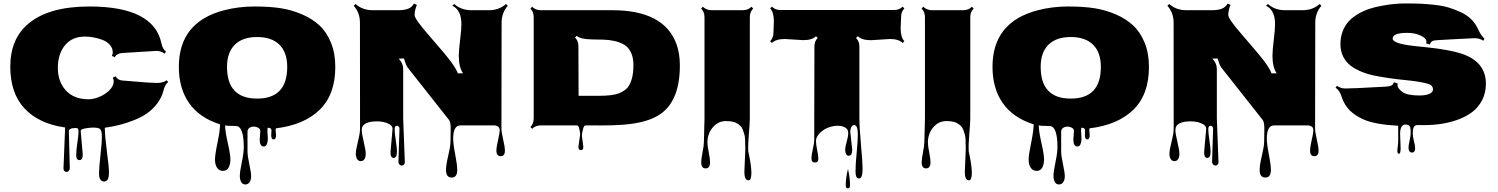

<svg xmlns="http://www.w3.org/2000/svg" viewBox="-20 -708 8458 1084"><path d="M338.4 243.7 347.7 11.7Q198.7 -9.3 118.4 -95.7Q38.1 -182.1 38.1 -331.5Q38.1 -490.7 142.6 -576.2Q257.8 -671.4 484.9 -671.4Q848.6 -671.4 891.6 -462.4Q897.5 -432.1 917.5 -416L909.2 -405.3Q885.7 -422.9 858.4 -420.4L670.4 -408.7Q637.7 -406.2 627.9 -384.8L611.8 -392.6Q616.7 -403.3 616.7 -411.1Q616.7 -436.5 599.9 -455.3Q583 -474.1 557.1 -483.4Q506.8 -501.5 459.5 -501.5Q387.2 -501.5 346.9 -452.4Q306.6 -403.3 306.6 -325Q306.6 -246.6 352.3 -197Q397.9 -147.5 480.5 -147.5Q506.8 -147.5 539.3 -160.4Q571.8 -173.3 596.9 -197.8Q622.1 -222.2 622.1 -249.5Q622.1 -257.3 616.7 -269L632.8 -277.3Q644.5 -255.4 670.7 -253.4Q696.8 -251.5 738.3 -248Q829.6 -239.7 865.2 -239.7Q900.9 -239.7 921.4 -254.9L929.2 -244.6Q911.1 -231 902.1 -194.1Q893.1 -157.2 867.2 -123.3Q841.3 -89.4 808.8 -67.1Q776.4 -44.9 733.4 -28.3Q659.7 1 571.8 13.2Q571.8 58.1 583.5 146.5Q595.2 234.9 595.2 264.2Q595.2 293.5 588.1 305.2Q581.1 316.9 567.4 316.9Q553.7 316.9 546.4 305.2Q539.1 293.5 539.1 267.8Q539.1 242.2 547.1 168.5Q555.2 94.7 555.2 69.8Q555.2 44.9 552.7 36.1Q550.3 27.3 546.9 22.7Q543.5 18.1 535.2 15.6Q516.1 10.7 489.3 13.2Q435.5 17.6 435.5 31.2L447.3 164.1Q447.3 195.8 428.7 195.8Q410.2 195.8 410.2 168.9Q410.2 142.1 416.7 97.7Q423.3 53.2 423.3 33.9Q423.3 14.6 410.6 14.6Q385.7 14.6 377.2 20Q368.7 25.4 368.7 29.8L374 241.2Q374 249.5 368.7 256.1Q363.3 262.7 355.5 262.7Q347.7 262.7 343 257.1Q338.4 251.5 338.4 243.7Z M1446.3 79.1 1449.7 32.2Q1449.7 20 1438 13.4Q1426.3 6.8 1412.6 6.8Q1398.9 6.8 1388.2 14.2Q1377.4 21.5 1377.4 35.2V147.5Q1377.4 171.9 1387.7 219.2Q1397.9 266.6 1397.9 286.9Q1397.9 307.1 1389.2 320.3Q1380.4 333.5 1365 333.5Q1349.6 333.5 1341.8 319.8Q1334 306.2 1334 284.2Q1334 262.2 1345.2 208Q1356.4 153.8 1356.4 124Q1356.4 3.4 1311.5 3.4Q1251 3.4 1251 -1.5V-0.5Q1251 33.2 1265.9 98.4Q1280.8 163.6 1280.8 191.9Q1280.8 220.2 1270.5 238.5Q1260.3 256.8 1239 256.8Q1217.8 256.8 1205.8 239.3Q1193.8 221.7 1193.8 193.6Q1193.8 165.5 1208 97.4Q1222.2 29.3 1222.2 -5.9Q1106.4 -42.5 1048.1 -125.5Q989.7 -208.5 989.7 -330.6Q989.7 -583.5 1244.6 -649.9Q1327.1 -671.4 1415.3 -671.4Q1503.4 -671.4 1565.2 -661.6Q1627 -651.9 1684.8 -627.2Q1742.7 -602.5 1783.4 -564.7Q1824.2 -526.9 1848.6 -467Q1873 -407.2 1873 -330.6Q1873 -174.3 1785.2 -88.6Q1697.3 -2.9 1538.1 16.6Q1536.1 20 1536.1 27.3L1538.6 54.2Q1538.6 79.1 1524.9 79.1Q1511.2 79.1 1511.2 55.2L1512.7 27.8Q1512.7 13.2 1491.7 13.2Q1489.7 17.6 1489.7 29.8L1492.2 77.1Q1492.2 91.8 1486.8 105.5Q1481.4 119.1 1468.8 119.1Q1446.3 119.1 1446.3 79.1ZM1261.7 -330.1Q1261.7 -151.4 1431.6 -151.4Q1601.6 -151.4 1601.6 -330.1Q1601.6 -412.1 1557.6 -455.6Q1513.7 -499 1431.6 -499Q1349.6 -499 1305.7 -455.6Q1261.7 -412.1 1261.7 -330.1Z M2184.6 151.4 2196.3 19Q2196.3 3.4 2178.7 -6.8Q2149.9 -22.9 2108.4 -22.9Q2052.7 -22.9 2031.7 -1Q2022.5 8.8 2022.5 27.6Q2022.5 46.4 2033.7 93.3Q2044.9 140.1 2044.9 159.4Q2044.9 178.7 2037.8 190.2Q2030.8 201.7 2017.1 201.7Q2003.4 201.7 1996.1 190.2Q1988.8 178.7 1988.8 159.2Q1988.8 139.6 2000.7 91.8Q2012.7 43.9 2012.7 19.5L2012.2 -579.1Q2012.2 -636.7 1977.1 -675.3L1987.3 -685.5Q2026.9 -650.4 2083.5 -650.4H2229.5Q2260.7 -650.4 2282.5 -658Q2304.2 -665.5 2317.4 -688L2333.5 -680.2Q2320.8 -649.9 2320.8 -623Q2320.8 -601.1 2397.9 -512.7Q2498.5 -397.5 2527.3 -357.9Q2556.2 -318.4 2564.9 -293.9H2594.2Q2570.3 -329.1 2570.3 -393.1Q2570.3 -422.9 2577.6 -482.2Q2585 -541.5 2585 -571.3Q2585 -651.4 2534.2 -675.3L2544.4 -685.5Q2584 -650.4 2640.6 -650.4H2740.7Q2797.4 -650.4 2836.9 -685.5L2846.7 -675.3Q2812 -636.2 2812 -579.1L2811 17.1Q2811 38.1 2820.8 79.8Q2830.6 121.6 2830.6 142.6Q2830.6 173.8 2806.6 173.8Q2782.7 173.8 2782.7 142.6Q2782.7 122.1 2792 82.3Q2801.3 42.5 2801.3 27.6Q2801.3 12.7 2791.5 6.3Q2781.7 0 2772.5 0H2579.6Q2538.6 0 2538.6 74.7Q2538.6 105.5 2550 163.8Q2561.5 222.2 2561.5 252Q2561.5 294.4 2529.8 294.4Q2498 294.4 2498 251.5Q2498 224.1 2510.5 171.9Q2522.9 119.6 2523.4 93.3L2524.4 28.3Q2525.9 -17.1 2515.1 -30.8L2281.2 -327.1Q2272 -339.4 2260.7 -377.9L2231 -377Q2256.3 -350.6 2256.3 -318.4V-39.6L2265.6 207.5Q2265.6 215.3 2261 220.9Q2256.3 226.6 2248.3 226.6Q2240.2 226.6 2234.9 220Q2229.5 213.4 2229.5 205.1L2235.4 17.6Q2235.4 11.7 2231 6.8Q2226.6 2 2220.7 2Q2208 2 2208 21.5Q2208 41 2214.6 85.4Q2221.2 129.9 2221.2 146.5Q2221.2 183.6 2202.9 183.6Q2184.6 183.6 2184.6 151.4Z M3245.6 120.6 3255.4 51.3Q3255.4 39.6 3250.7 19.8Q3246.1 0 3237.8 0H3032.7Q3003.9 0 2984.4 19L2974.6 9.3Q2993.2 -9.3 2993.2 -39.6V-610.8Q2993.2 -641.6 2974.6 -659.7L2984.4 -669.9Q3004.4 -650.4 3032.7 -650.4H3436.5Q3728.5 -650.4 3798.8 -460.4Q3818.4 -406.7 3818.4 -338.4Q3818.4 -145 3713.9 -67.9Q3642.1 -14.6 3498.5 -3.9Q3442.9 0.5 3370.1 0.2Q3297.4 0 3285.2 0Q3276.9 0 3271 23.4Q3265.1 46.9 3265.1 58.6L3273.4 121.1Q3273.4 139.6 3259.5 139.6Q3245.6 139.6 3245.6 120.6ZM3325.2 -485.4Q3255.9 -486.3 3236.3 -505.9L3226.6 -496.1Q3245.6 -477.5 3245.6 -447.3Q3245.6 -229 3246.6 -167H3357.4Q3440.4 -167 3475.3 -181.6Q3510.3 -196.3 3524.9 -215.6Q3539.6 -234.9 3547.9 -265.9Q3556.2 -296.9 3556.2 -340.6Q3556.2 -384.3 3541.5 -413.6Q3526.9 -442.9 3502.4 -456.5Q3478 -470.2 3448.2 -476.8Q3418.5 -483.4 3386 -484.1Q3353.5 -484.9 3325.2 -485.4Z M4182.6 263.2 4188 133.3Q4188 70.3 4183.3 53.7Q4178.7 37.1 4173.8 24.4Q4168.9 11.7 4161.1 3.9Q4153.3 -3.9 4142.6 -10.7Q4122.1 -24.4 4078.1 -24.4Q4034.2 -24.4 4004.2 11.2Q3974.1 46.9 3974.1 96.7Q3974.1 115.2 3981.4 152.1Q3988.8 189 3988.8 207.5Q3988.8 242.7 3963.9 242.7Q3939 242.7 3939 208.5Q3939 189.5 3946.5 151.4Q3954.1 113.3 3954.1 93.8L3957.5 -37.1V-610.8Q3957.5 -641.1 3938.5 -659.7L3948.2 -669.9Q3968.8 -650.4 3997.1 -650.4H4173.8Q4203.1 -650.4 4222.7 -669.9L4232.4 -659.7Q4213.4 -640.6 4213.4 -610.8V-39.6Q4213.4 -14.2 4208 48.1Q4202.6 110.4 4204.6 144H4204.1Q4222.2 225.1 4222.2 267.6Q4222.2 310.1 4206.1 310.1Q4182.6 310.1 4182.6 263.2Z M4346.7 -523.9 4349.1 -586.4Q4349.1 -640.1 4328.1 -660.6L4337.9 -670.4Q4357.4 -651.4 4386.2 -651.4H5027.3Q5057.1 -651.4 5076.2 -670.4L5085.9 -660.6Q5067.4 -642.1 5067.4 -611.8L5064.9 -549.3Q5064.9 -496.6 5085.9 -475.6L5076.2 -465.3Q5054.2 -487.8 5004.9 -487.8L4897 -481Q4845.7 -481 4823.2 -503.4L4813 -493.7Q4832 -475.1 4832 -444.8V-39.6Q4832 11.2 4841.1 111.8Q4850.1 212.4 4850.1 244.1Q4850.1 299.8 4830.1 299.8Q4810.1 299.8 4810.1 260.3Q4810.1 220.7 4816.7 153.1Q4823.2 85.4 4823.2 51.3Q4823.2 -2 4802.2 -2Q4792 -2 4786.1 10.3Q4780.3 22.5 4780.3 34.2L4791.5 136.2Q4791.5 171.4 4771.5 171.4Q4761.2 171.4 4756.3 161.1Q4751.5 150.9 4751.5 137.2Q4751.5 123.5 4760.3 92.5Q4769 61.5 4769 42Q4769 22.5 4752.2 12.2Q4735.4 2 4709.7 2Q4684.1 2 4656.5 12.2Q4628.9 22.5 4607.9 44.2Q4586.9 65.9 4586.9 87.2Q4586.9 108.4 4593.5 138.7Q4600.1 168.9 4600.1 189.2Q4600.1 209.5 4582 209.5Q4561.5 209.5 4561.5 187.7Q4561.5 166 4569.3 132.8Q4577.1 99.6 4577.1 83V-43.9Q4578.1 -311.5 4578.1 -444.8Q4578.1 -475.6 4596.7 -493.7L4586.9 -503.4Q4565.4 -481.4 4515.6 -481.4L4410.6 -487.8Q4360.4 -487.8 4337.9 -465.3L4328.1 -475.6Q4346.7 -494.1 4346.7 -523.9ZM4767.6 245.1Q4779.3 298.8 4779.3 338.4Q4779.3 355.5 4767.1 355.5Q4754.9 355.5 4754.9 339.8Q4754.9 295.9 4767.6 245.1Z M5427.2 263.2 5432.6 133.3Q5432.6 70.3 5428 53.7Q5423.3 37.1 5418.5 24.4Q5413.6 11.7 5405.8 3.9Q5397.9 -3.9 5387.2 -10.7Q5366.7 -24.4 5322.8 -24.4Q5278.8 -24.4 5248.8 11.2Q5218.8 46.9 5218.8 96.7Q5218.8 115.2 5226.1 152.1Q5233.4 189 5233.4 207.5Q5233.4 242.7 5208.5 242.7Q5183.6 242.7 5183.6 208.5Q5183.6 189.5 5191.2 151.4Q5198.7 113.3 5198.7 93.8L5202.1 -37.1V-610.8Q5202.1 -641.1 5183.1 -659.7L5192.9 -669.9Q5213.4 -650.4 5241.7 -650.4H5418.5Q5447.8 -650.4 5467.3 -669.9L5477.1 -659.7Q5458 -640.6 5458 -610.8V-39.6Q5458 -14.2 5452.6 48.1Q5447.3 110.4 5449.2 144H5448.7Q5466.8 225.1 5466.8 267.6Q5466.8 310.1 5450.7 310.1Q5427.2 310.1 5427.2 263.2Z M6040 79.1 6043.5 32.2Q6043.5 20 6031.7 13.4Q6020 6.8 6006.3 6.8Q5992.7 6.8 5981.9 14.2Q5971.2 21.5 5971.2 35.2V147.5Q5971.2 171.9 5981.4 219.2Q5991.7 266.6 5991.7 286.9Q5991.7 307.1 5982.9 320.3Q5974.1 333.5 5958.7 333.5Q5943.4 333.5 5935.5 319.8Q5927.7 306.2 5927.7 284.2Q5927.7 262.2 5939 208Q5950.2 153.8 5950.2 124Q5950.2 3.4 5905.3 3.4Q5844.7 3.4 5844.7 -1.5V-0.5Q5844.7 33.2 5859.6 98.4Q5874.5 163.6 5874.5 191.9Q5874.5 220.2 5864.3 238.5Q5854 256.8 5832.8 256.8Q5811.5 256.8 5799.6 239.3Q5787.6 221.7 5787.6 193.6Q5787.6 165.5 5801.8 97.4Q5815.9 29.3 5815.9 -5.9Q5700.2 -42.5 5641.8 -125.5Q5583.5 -208.5 5583.5 -330.6Q5583.5 -583.5 5838.4 -649.9Q5920.9 -671.4 6009 -671.4Q6097.2 -671.4 6158.9 -661.6Q6220.7 -651.9 6278.6 -627.2Q6336.4 -602.5 6377.2 -564.7Q6418 -526.9 6442.4 -467Q6466.8 -407.2 6466.8 -330.6Q6466.8 -174.3 6378.9 -88.6Q6291 -2.9 6131.8 16.6Q6129.9 20 6129.9 27.3L6132.3 54.2Q6132.3 79.1 6118.7 79.1Q6105 79.1 6105 55.2L6106.4 27.8Q6106.4 13.2 6085.4 13.2Q6083.5 17.6 6083.5 29.8L6085.9 77.1Q6085.9 91.8 6080.6 105.5Q6075.2 119.1 6062.5 119.1Q6040 119.1 6040 79.1ZM5855.5 -330.1Q5855.5 -151.4 6025.4 -151.4Q6195.3 -151.4 6195.3 -330.1Q6195.3 -412.1 6151.4 -455.6Q6107.4 -499 6025.4 -499Q5943.4 -499 5899.4 -455.6Q5855.5 -412.1 5855.5 -330.1Z M6778.3 151.4 6790 19Q6790 3.4 6772.5 -6.8Q6743.7 -22.9 6702.1 -22.9Q6646.5 -22.9 6625.5 -1Q6616.2 8.8 6616.2 27.6Q6616.2 46.4 6627.4 93.3Q6638.7 140.1 6638.7 159.4Q6638.7 178.7 6631.6 190.2Q6624.5 201.7 6610.8 201.7Q6597.2 201.7 6589.8 190.2Q6582.5 178.7 6582.5 159.2Q6582.5 139.6 6594.5 91.8Q6606.4 43.9 6606.4 19.5L6606 -579.1Q6606 -636.7 6570.8 -675.3L6581.1 -685.5Q6620.6 -650.4 6677.2 -650.4H6823.2Q6854.5 -650.4 6876.2 -658Q6897.9 -665.5 6911.1 -688L6927.2 -680.2Q6914.6 -649.9 6914.6 -623Q6914.6 -601.1 6991.7 -512.7Q7092.3 -397.5 7121.1 -357.9Q7149.9 -318.4 7158.7 -293.9H7188Q7164.1 -329.1 7164.1 -393.1Q7164.1 -422.9 7171.4 -482.2Q7178.7 -541.5 7178.7 -571.3Q7178.7 -651.4 7127.9 -675.3L7138.2 -685.5Q7177.7 -650.4 7234.4 -650.4H7334.5Q7391.1 -650.4 7430.7 -685.5L7440.4 -675.3Q7405.8 -636.2 7405.8 -579.1L7404.8 17.1Q7404.8 38.1 7414.6 79.8Q7424.3 121.6 7424.3 142.6Q7424.3 173.8 7400.4 173.8Q7376.5 173.8 7376.5 142.6Q7376.5 122.1 7385.7 82.3Q7395 42.5 7395 27.6Q7395 12.7 7385.3 6.3Q7375.5 0 7366.2 0H7173.3Q7132.3 0 7132.3 74.7Q7132.3 105.5 7143.8 163.8Q7155.3 222.2 7155.3 252Q7155.3 294.4 7123.5 294.4Q7091.8 294.4 7091.8 251.5Q7091.8 224.1 7104.2 171.9Q7116.7 119.6 7117.2 93.3L7118.2 28.3Q7119.6 -17.1 7108.9 -30.8L6875 -327.1Q6865.7 -339.4 6854.5 -377.9L6824.7 -377Q6850.1 -350.6 6850.1 -318.4V-39.6L6859.4 207.5Q6859.4 215.3 6854.7 220.9Q6850.1 226.6 6842 226.6Q6834 226.6 6828.6 220Q6823.2 213.4 6823.2 205.1L6829.1 17.6Q6829.1 11.7 6824.7 6.8Q6820.3 2 6814.5 2Q6801.8 2 6801.8 21.5Q6801.8 41 6808.3 85.4Q6814.9 129.9 6814.9 146.5Q6814.9 183.6 6796.6 183.6Q6778.3 183.6 6778.3 151.4Z M7869.1 142.6 7874 93.3V2Q7742.7 -4.9 7677.7 -33.9Q7612.8 -63 7582 -106.9Q7563.5 -132.8 7553.5 -164.8Q7543.5 -196.8 7520.5 -212.9L7527.8 -223.1Q7549.8 -208.5 7575.4 -208.5Q7601.1 -208.5 7641.1 -210.4Q7681.2 -212.4 7731.4 -215.1Q7781.7 -217.8 7803.2 -218.8Q7824.7 -219.7 7835 -224.9Q7845.2 -230 7849.6 -243.7L7871.6 -236.3Q7870.1 -232.4 7870.1 -226.1Q7870.1 -210 7897 -189.5Q7923.8 -168.9 7994.1 -168.9Q8041.5 -168.9 8061.5 -185.1Q8070.3 -192.4 8070.3 -202.6Q8070.3 -226.6 8043.9 -234.4Q8017.6 -242.2 7980.2 -247.8Q7942.9 -253.4 7905.5 -256.8Q7868.2 -260.3 7824.7 -266.6Q7781.2 -272.9 7742.7 -280.5Q7704.1 -288.1 7667.7 -302.7Q7631.3 -317.4 7605.5 -337.2Q7579.6 -356.9 7563.7 -387.9Q7547.9 -418.9 7547.9 -458.5Q7547.9 -498 7560.3 -530.8Q7572.8 -563.5 7594.2 -586.9Q7615.7 -610.4 7646.2 -628.4Q7676.8 -646.5 7710.2 -657.7Q7743.7 -668.9 7783.2 -675.8Q7852.1 -688.5 7913.1 -688.5Q7974.1 -688.5 8006.1 -686.8Q8038.1 -685.1 8081.3 -680.4Q8124.5 -675.8 8159.4 -665.3Q8194.3 -654.8 8228.5 -638.7Q8299.8 -605.5 8328.6 -535.6Q8340.3 -510.7 8360.8 -489.3L8354.5 -478Q8334 -492.2 8307.1 -492.2H8300.8Q8261.7 -490.7 8189.2 -486.6Q8116.7 -482.4 8095.9 -481.4Q8075.2 -480.5 8066.2 -475.6Q8057.1 -470.7 8053.2 -457L8031.7 -462.9Q8033.2 -467.3 8033.2 -472.2Q8033.2 -492.7 8000 -507.6Q7966.8 -522.5 7924.8 -522.5Q7842.8 -522.5 7842.8 -490.2Q7842.8 -461.4 7965.8 -448.2Q7994.6 -444.8 8031.2 -441.4Q8158.7 -428.2 8226.6 -406.7Q8369.1 -361.8 8369.1 -235.4Q8369.1 -183.6 8347.7 -142.3Q8326.2 -101.1 8291.7 -75.2Q8257.3 -49.3 8210.4 -32.2Q8126 -1.5 8017.6 -1.5Q7988.3 -1.5 7982.9 -2Q7956.5 -2 7956.5 38.6V50.3Q7956.5 63.5 7963.1 89.1Q7969.7 114.7 7969.7 127.4Q7969.7 153.3 7951.7 153.3Q7942.4 153.3 7937.3 145.5Q7932.1 137.7 7932.1 126Q7932.1 114.3 7938.2 86.2Q7944.3 58.1 7944.3 45.4Q7944.3 32.7 7944.1 27.6Q7943.8 22.5 7942.6 14.9Q7941.4 7.3 7938.5 3.9Q7931.6 -4.9 7915 -4.9Q7884.8 -4.9 7884.8 47.9L7887.7 127.9Q7887.7 160.2 7878.4 160.2Q7869.1 160.2 7869.1 142.6Z"/></svg>

Font: Nosifer Caps
Style: Regular
Weight: 800
Version: Version 001.002